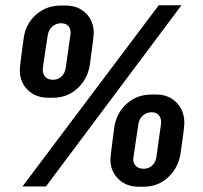

<svg xmlns="http://www.w3.org/2000/svg" viewBox="-20 -706 767 727"><path d="M581 -686H667L154 0H65ZM55 -440Q55 -455 66 -535L70 -563Q77 -615 116 -650Q155 -685 211 -685H229Q276 -685 305.5 -655.5Q335 -626 335 -581Q335 -569 320 -459Q311 -406 273 -371Q235 -336 180 -336H162Q115 -336 85 -365.5Q55 -395 55 -440ZM229 -449 247 -577Q249 -595 239.5 -606.5Q230 -618 211 -618Q192 -618 178 -605.5Q164 -593 161 -574L145 -469Q144 -457 143 -452Q142 -447 142 -446Q141 -427 151 -415.5Q161 -404 181 -404Q200 -404 213 -416.5Q226 -429 229 -449ZM398 -103Q398 -112 410 -203L413 -225Q421 -278 459.5 -313Q498 -348 554 -348H572Q619 -348 648.5 -317.5Q678 -287 678 -241Q678 -220 663 -121Q654 -69 616 -34Q578 1 523 1H505Q458 1 428 -28.5Q398 -58 398 -103ZM572 -111 590 -239Q591 -258 582 -269.5Q573 -281 554 -281Q535 -281 521 -268.5Q507 -256 504 -236Q494 -172 490 -143Q486 -114 485 -108Q483 -90 493.5 -78.5Q504 -67 524 -67Q543 -67 556 -79Q569 -91 572 -111Z"/></svg>

Font: Chivo ExtraBold Italic
Style: Regular
Weight: 800
Italic angle: -8.05°
Designer: Hector Gatti
Foundry: Omnibus-Type
Version: Version 1.007